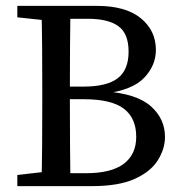

<svg xmlns="http://www.w3.org/2000/svg" viewBox="-20 -634 621 654"><path d="M39 0V-38L161 -52H171V0ZM121 0Q123 -69 123.5 -141Q124 -213 124 -286V-328Q124 -399 123.5 -471Q123 -543 121 -614H220Q219 -544 218.5 -472.5Q218 -401 218 -328V-298Q218 -217 218.5 -144Q219 -71 220 0ZM171 0V-44H273Q359 -44 401.5 -76Q444 -108 444 -168Q444 -232 401.5 -264Q359 -296 266 -296H171V-339H264Q344 -339 381 -367.5Q418 -396 418 -458Q418 -520 383 -545Q348 -570 280 -570H171V-614H310Q408 -614 459.5 -572Q511 -530 511 -464Q511 -411 471 -369Q431 -327 336 -315V-323Q446 -315 494 -272Q542 -229 542 -168Q542 -127 517.5 -88Q493 -49 438.5 -24.5Q384 0 293 0ZM39 -575V-614H171V-562H161Z"/></svg>

Font: Lisu Bosa
Style: Regular
Weight: 400
Designer: David Morse, Annie Olsen, Victor Gaultney, Frank Grießhammer (Latin)
Foundry: SIL International
Version: Version 2.000